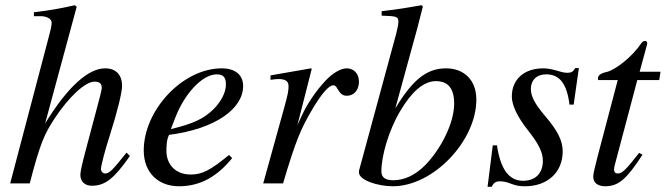

<svg xmlns="http://www.w3.org/2000/svg" viewBox="-20 -703 2552 736"><path d="M465 -118C411 -50 399 -38 383 -38C374 -38 367 -46 367 -56C367 -67 383 -129 400 -181C430 -275 448 -349 448 -374C448 -411 429 -441 383 -441C321 -441 243 -376 153 -230L274 -677L267 -683C209 -670 170 -663 110 -656V-641H137C155 -641 178 -633 178 -616C178 -602 173 -585 165 -554L19 0H94C134 -154 150 -189 190 -250C242 -329 306 -390 342 -390C365 -390 370 -380 370 -365C370 -361 367 -348 363 -332L308 -125C295 -76 288 -45 288 -33C288 -7 305 9 332 9C383 9 417 -18 478 -105Z M858 -109C786 -50 755 -34 711 -34C655 -34 618 -70 618 -125C618 -140 618 -166 628 -186C807 -209 912 -287 912 -373C912 -415 883 -441 830 -441C680 -441 531 -281 531 -126C531 -43 585 11 666 11C749 11 813 -27 870 -97ZM652 -252C686 -341 754 -418 811 -418C839 -418 846 -403 846 -379C846 -348 827 -312 796 -282C759 -247 721 -229 635 -208Z M1120 -223 1175 -439 1172 -441 1017 -414V-397C1032 -399 1040 -400 1048 -400C1068 -400 1086 -395 1086 -374C1086 -353 1084 -344 1070 -292L989 0H1065C1115 -168 1133 -208 1176 -282C1212 -343 1240 -376 1258 -376C1265 -376 1268 -372 1274 -362C1283 -347 1291 -336 1309 -336C1339 -336 1356 -360 1356 -390C1356 -420 1337 -441 1309 -441C1286 -441 1256 -423 1230 -396C1189 -353 1155 -300 1136 -258Z M1496 -290 1580 -596 1601 -678 1596 -683C1546 -674 1510 -668 1443 -660V-643C1502 -641 1507 -640 1507 -618C1507 -609 1504 -595 1498 -571L1356 -48V-42C1356 -12 1429 11 1486 11C1641 11 1806 -163 1806 -321C1806 -398 1757 -441 1690 -441C1620 -441 1565 -403 1497 -290ZM1721 -306C1721 -232 1671 -133 1611 -71C1574 -33 1531 -12 1488 -12C1457 -12 1442 -23 1442 -46C1442 -106 1470 -203 1514 -277C1557 -350 1603 -392 1651 -392C1695 -392 1721 -367 1721 -306Z M2199 -442H2185C2177 -428 2170 -424 2155 -424C2147 -424 2138 -425 2119 -431C2094 -438 2080 -441 2063 -441C1989 -441 1942 -399 1942 -333C1942 -301 1962 -256 2005 -202C2044 -153 2061 -119 2061 -87C2061 -38 2032 -10 1985 -10C1933 -10 1899 -51 1885 -146H1869L1849 13H1865C1872 -3 1883 -8 1894 -8C1905 -8 1919 -7 1938 1C1961 10 1976 11 1993 11C2076 11 2137 -40 2137 -123C2137 -162 2119 -201 2069 -259C2030 -305 2015 -334 2015 -361C2015 -398 2039 -418 2074 -418C2123 -418 2153 -385 2163 -302H2179Z M2512 -428H2432L2460 -531C2461 -533 2461 -538 2461 -538C2461 -543 2458 -546 2452 -546C2448 -546 2442 -543 2438 -537C2402 -483 2337 -434 2305 -427C2281 -422 2272 -413 2272 -402C2272 -402 2272 -399 2273 -396H2348L2270 -100C2262 -68 2254 -37 2254 -26C2254 -1 2273 11 2300 11C2352 11 2383 -18 2443 -110L2430 -117C2381 -54 2365 -38 2349 -38C2340 -38 2334 -41 2334 -54C2334 -57 2335 -64 2336 -68L2423 -396H2507Z"/></svg>

Font: STIXGeneral
Style: Italic
Weight: 400
Italic angle: -16.33°
Designer: MicroPress Inc., with final additions and corrections provided by Coen Hoffman, Elsevier (retired)
Version: Version 1.1.0